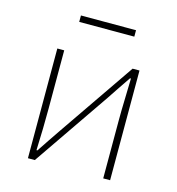

<svg xmlns="http://www.w3.org/2000/svg" viewBox="-98 -723 745 808"><g transform="rotate(15 275.0 -319.0)"><path d="M96 0V-478H126V-224Q126 -184 125 -137Q124 -90 122 -42H126Q141 -65 161 -94.5Q181 -124 196 -146L424 -478H454V0H424V-254Q424 -294 425.5 -341Q427 -388 428 -436H424Q409 -414 389 -384.5Q369 -355 354 -332L126 0ZM156 -610V-638H396V-610Z"/></g></svg>

Font: SourceSans3VF
Style: Regular
Weight: 200
Designer: Paul D. Hunt
Foundry: Adobe
Version: Version 3.052;hotconv 1.1.0;makeotfexe 2.6.0